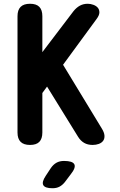

<svg xmlns="http://www.w3.org/2000/svg" viewBox="-20 -760 640 1020"><path d="M205 -56Q205 -23 189 -6.5Q173 10 139.5 10Q106 10 89.5 -6.5Q73 -23 73 -56V-674Q73 -707 89.5 -723.5Q106 -740 139.5 -740Q173 -740 189 -723.5Q205 -707 205 -674V-483L370 -700Q386 -720 404.5 -730Q423 -740 446 -740Q461 -740 476 -734.5Q491 -729 499.5 -719Q508 -709 508 -694Q508 -679 493 -659L315 -416L521 -77Q534 -56 535 -39.5Q536 -23 528 -12Q520 -1 505 4.5Q490 10 472 10Q446 10 427 -1Q408 -12 395 -33L230 -300L205 -266ZM223 174 250 133Q263 114 280 104.5Q297 95 320 95Q366 95 375 113Q384 131 355 167L324 208Q311 224 295.5 232Q280 240 259 240Q219 240 210 223.5Q201 207 223 174Z"/></svg>

Font: Maple Mono NL
Style: Bold
Weight: 700
Monospace: yes
Designer: subframe7536
Version: Version 7.000